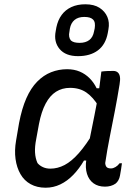

<svg xmlns="http://www.w3.org/2000/svg" viewBox="-20 -866 640 896"><path d="M293 -543Q326 -543 352 -532Q378 -521 398 -501Q418 -481 431 -454H456L441 -369Q415 -412 383.5 -434Q352 -456 307 -456Q270 -456 241.5 -438Q213 -420 193 -382.5Q173 -345 162 -288L149 -217Q142 -182 143.5 -154.5Q145 -127 155 -105Q165 -93 180.5 -86Q196 -79 215 -79Q249 -79 281.5 -96Q314 -113 348 -151.5Q382 -190 421 -255L395 -117H372Q350 -79 322 -50Q294 -21 261.5 -5.5Q229 10 193 10Q153 10 123 -6.5Q93 -23 75.5 -53.5Q58 -84 52.5 -124Q47 -164 55 -210L69 -292Q82 -360 103 -407.5Q124 -455 153.5 -485Q183 -515 218.5 -529Q254 -543 293 -543ZM453 -532Q467 -534 480.5 -534.5Q494 -535 509 -535Q521 -535 529 -528.5Q537 -522 539.5 -508.5Q542 -495 538 -472Q528 -410 516 -348Q504 -286 492 -226Q480 -166 471 -105Q472 -92 478 -86Q484 -80 498 -80Q508 -80 519 -86.5Q530 -93 538 -104H549Q547 -90 545 -76Q543 -62 540 -47Q538 -35 532.5 -25Q527 -15 519 -9Q509 -2 496.5 1.5Q484 5 470 5Q438 5 416.5 -10.5Q395 -26 386 -54.5Q377 -83 383 -122Q390 -174 400 -224.5Q410 -275 420.5 -326.5Q431 -378 440 -433Q443 -452 445 -468.5Q447 -485 449 -500.5Q451 -516 453 -532ZM378 -846Q419 -846 444.5 -829.5Q470 -813 481 -787Q492 -761 486 -729L483 -712Q473 -658 437 -631Q401 -604 344 -604Q286 -604 258 -637.5Q230 -671 240 -721L243 -738Q250 -772 267.5 -796Q285 -820 313 -833Q341 -846 378 -846ZM373 -787Q345 -787 328 -773Q311 -759 306 -732L304 -718Q301 -705 303 -694.5Q305 -684 311 -677Q318 -671 328 -668.5Q338 -666 352 -666Q379 -666 396.5 -679Q414 -692 419 -720L422 -734Q424 -747 422.5 -757.5Q421 -768 414 -775Q408 -781 398 -784Q388 -787 373 -787Z"/></svg>

Font: Rec Mono Semicasual
Style: Italic
Weight: 400
Italic angle: -10°
Version: Version 1.085; ttfautohint (v1.8.4.7-5d5b)